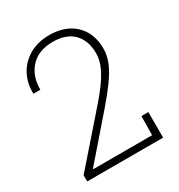

<svg xmlns="http://www.w3.org/2000/svg" viewBox="-171 -836 885 950"><g transform="rotate(-30 271.0 -360.5)"><path d="M50.8 0V-35.6L283.7 -301.8Q327.6 -352.1 354.5 -391.4Q381.3 -430.7 393.8 -463.6Q406.2 -496.6 406.2 -527.8Q406.2 -599.6 365.7 -641.6Q325.2 -683.6 248 -683.6Q166.5 -683.6 121.6 -635.5Q76.7 -587.4 76.7 -508.8H38.1L37.1 -511.7Q35.6 -569.8 61.3 -617.4Q86.9 -665 135.3 -693.1Q183.6 -721.2 249 -721.2Q310.1 -721.2 355 -698Q399.9 -674.8 424.6 -631.6Q449.2 -588.4 449.2 -528.8Q449.2 -489.3 432.4 -449.7Q415.5 -410.2 383.5 -366.2Q351.6 -322.3 306.2 -270L106.4 -40L107.4 -37.6H443.4L444.8 -146H484.4V0Z"/></g></svg>

Font: Roboto Slab ExtraLight
Style: Regular
Weight: 250
Designer: Google
Version: Version 2.000; ttfautohint (v1.8.1.43-b0c9)